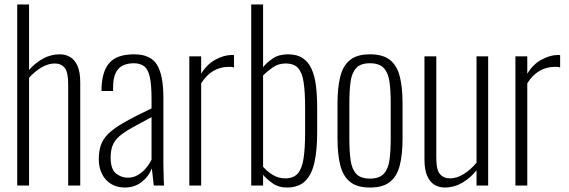

<svg xmlns="http://www.w3.org/2000/svg" viewBox="-20 -830 2546 859"><path d="M57 0V-810H110V-517Q138 -549 173 -568Q208 -587 248 -587Q274 -587 294.5 -574.5Q315 -562 327 -534.5Q339 -507 339 -461V0H285V-455Q285 -508 269 -527Q253 -546 225 -546Q196 -546 166 -528.5Q136 -511 110 -482V0Z M538 9Q503 9 477 -7Q451 -23 436.5 -51.5Q422 -80 422 -117Q422 -154 431.5 -181.5Q441 -209 466 -233Q491 -257 537.5 -283.5Q584 -310 658 -345V-386Q658 -449 650.5 -484Q643 -519 625.5 -533Q608 -547 578 -547Q555 -547 534 -539Q513 -531 499.5 -507.5Q486 -484 486 -438V-423H434Q434 -506 467.5 -546.5Q501 -587 580 -587Q653 -587 682 -541Q711 -495 711 -392V-101Q711 -93 711.5 -70.5Q712 -48 712.5 -27Q713 -6 714 0H668Q666 -21 663 -44Q660 -67 659 -77Q646 -41 614 -16Q582 9 538 9ZM551 -35Q576 -35 596 -46.5Q616 -58 632 -76.5Q648 -95 658 -116V-306Q605 -278 569.5 -258Q534 -238 513.5 -220Q493 -202 484 -179.5Q475 -157 475 -125Q475 -73 499 -54Q523 -35 551 -35Z M827 0V-578H880V-500Q906 -543 944.5 -563.5Q983 -584 1017 -584Q1019 -584 1021.5 -584Q1024 -584 1027 -583V-528Q1023 -530 1016.5 -530.5Q1010 -531 1005 -531Q965 -531 933.5 -512Q902 -493 880 -457V0Z M1263 9Q1226 9 1199.5 -10Q1173 -29 1157 -48V0H1104V-810H1157V-529Q1173 -550 1200.5 -568.5Q1228 -587 1268 -587Q1308 -587 1333.5 -570.5Q1359 -554 1373.5 -522.5Q1388 -491 1393.5 -447Q1399 -403 1399 -349V-238Q1399 -157 1386.5 -102Q1374 -47 1344.5 -19Q1315 9 1263 9ZM1256 -32Q1293 -32 1312 -53.5Q1331 -75 1338 -120.5Q1345 -166 1345 -236V-349Q1345 -418 1338.5 -461.5Q1332 -505 1313.5 -525.5Q1295 -546 1257 -546Q1225 -546 1199 -527.5Q1173 -509 1157 -492V-84Q1174 -64 1199.5 -48Q1225 -32 1256 -32Z M1635 9Q1578 9 1546.5 -16Q1515 -41 1502.5 -90Q1490 -139 1490 -211V-367Q1490 -439 1502.5 -488Q1515 -537 1546.5 -562Q1578 -587 1635 -587Q1693 -587 1724.5 -562Q1756 -537 1768.5 -488.5Q1781 -440 1781 -367V-211Q1781 -139 1768.5 -90Q1756 -41 1724.5 -16Q1693 9 1635 9ZM1635 -31Q1677 -31 1697 -52.5Q1717 -74 1722.5 -114Q1728 -154 1728 -209V-369Q1728 -425 1722.5 -464.5Q1717 -504 1697 -525.5Q1677 -547 1635 -547Q1593 -547 1573.5 -525.5Q1554 -504 1548.5 -464.5Q1543 -425 1543 -369V-209Q1543 -154 1548.5 -114Q1554 -74 1573.5 -52.5Q1593 -31 1635 -31Z M1970 9Q1944 9 1923.5 -3.5Q1903 -16 1891 -43.5Q1879 -71 1879 -117V-578H1932V-123Q1932 -70 1948.5 -51Q1965 -32 1993 -32Q2024 -32 2055 -51.5Q2086 -71 2112 -102V-578H2164V0H2112V-68Q2084 -33 2047.5 -12Q2011 9 1970 9Z M2286 0V-578H2339V-500Q2365 -543 2403.5 -563.5Q2442 -584 2476 -584Q2478 -584 2480.5 -584Q2483 -584 2486 -583V-528Q2482 -530 2475.5 -530.5Q2469 -531 2464 -531Q2424 -531 2392.5 -512Q2361 -493 2339 -457V0Z"/></svg>

Font: Oswald ExtraLight
Style: Regular
Weight: 250
Designer: Vernon Adams
Foundry: Vernon Adams
Version: Version 4.103;gftools[0.9.33.dev8+g029e19f]